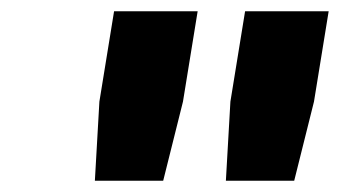

<svg xmlns="http://www.w3.org/2000/svg" viewBox="-20 -750 640 340"><path d="M269 -430H148L156 -570L182 -730H330L304 -570ZM501 -430H380L388 -570L414 -730H562L536 -570Z"/></svg>

Font: JetBrains Mono Extra Bold
Style: Italic
Weight: 800
Italic angle: -9°
Monospace: yes
Designer: Philipp Nurullin, Konstantin Bulenkov
Foundry: JetBrains
Version: 2.002